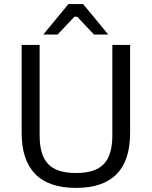

<svg xmlns="http://www.w3.org/2000/svg" viewBox="-20 -910 744 940"><path d="M86 -259V-690H174V-247Q174 -151 215.5 -107Q257 -63 352 -63Q447 -63 488.5 -107Q530 -151 530 -247V-690H617V-259Q617 10 352 10Q219 10 152.5 -58Q86 -126 86 -259ZM315 -890H387L510 -741H440L358 -828H344L262 -741H192Z"/></svg>

Font: Mozilla Text BETA
Style: Regular
Weight: 400
Designer: Studio DRAMA
Foundry: Studio DRAMA
Version: Version 0.100